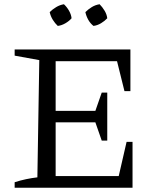

<svg xmlns="http://www.w3.org/2000/svg" viewBox="-20 -884 733 904"><path d="M576 -216H604V0H49V-26Q77 -35 103.5 -40.5Q130 -46 156 -49L165 -601L49 -622V-651H594V-455H566L531 -596H208L242 -630V-362H429L459 -448H485V-222H459L429 -308H242V-21L208 -55H539ZM281 -864Q295 -851 305 -833.5Q315 -816 317 -798Q306 -785 288 -774.5Q270 -764 252 -762Q239 -774 228.5 -791Q218 -808 214 -827Q227 -840 244.5 -850.5Q262 -861 281 -864ZM449 -864Q462 -851 472.5 -833.5Q483 -816 485 -798Q473 -785 455.5 -774.5Q438 -764 420 -762Q405 -774 395.5 -791Q386 -808 382 -827Q395 -840 412 -850.5Q429 -861 449 -864Z"/></svg>

Font: Piazzolla 24pt
Style: Regular
Weight: 400
Designer: Juan Pablo del Peral
Foundry: Huerta Tipografica
Version: Version 2.005